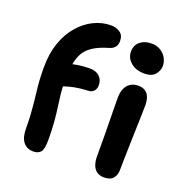

<svg xmlns="http://www.w3.org/2000/svg" viewBox="-136 -883 980 1017"><g transform="rotate(20 354.0 -375.0)"><path d="M159 9Q123 9 102.5 -16.5Q82 -42 82 -93Q82 -139 79.5 -174.5Q77 -210 74 -239.5Q71 -269 67.5 -297.5Q64 -326 62 -358Q60 -390 60 -430Q60 -507 81 -567.5Q102 -628 139 -671Q176 -714 222.5 -737Q269 -760 320 -760Q347 -760 369.5 -745.5Q392 -731 392 -697Q392 -677 381.5 -663.5Q371 -650 350 -644Q298 -629 265.5 -608Q233 -587 217 -558Q201 -529 195 -488.5Q189 -448 189 -392Q189 -360 192.5 -327Q196 -294 201.5 -256.5Q207 -219 210.5 -174Q214 -129 214 -74Q214 -24 200.5 -7.5Q187 9 159 9ZM148 -358Q125 -358 109.5 -370.5Q94 -383 94 -402Q94 -430 109 -453Q124 -476 153 -485Q191 -497 225 -502Q259 -507 291 -507Q315 -507 331.5 -498.5Q348 -490 357 -474.5Q366 -459 366 -438Q366 -420 355.5 -407Q345 -394 323 -393Q278 -391 249 -385Q220 -379 202 -373Q184 -367 171.5 -362.5Q159 -358 148 -358ZM559 10Q534 10 518 -1Q502 -12 494 -33Q486 -54 486 -80Q486 -149 485.5 -197Q485 -245 484.5 -280.5Q484 -316 483.5 -347Q483 -378 483 -413Q483 -440 491.5 -461.5Q500 -483 518.5 -496Q537 -509 566 -509Q597 -509 615 -489Q633 -469 634 -427Q634 -406 633 -369.5Q632 -333 630.5 -288Q629 -243 628 -198.5Q627 -154 626 -116Q625 -78 625 -56Q625 -27 609 -8.5Q593 10 559 10ZM570 -580Q523 -580 494 -605Q465 -630 465 -665Q465 -702 490 -722.5Q515 -743 554 -743Q584 -743 606 -729Q628 -715 639 -694Q650 -673 650 -652Q650 -626 631.5 -603Q613 -580 570 -580Z"/></g></svg>

Font: Shantell Sans SemiBold
Style: Regular
Weight: 600
Designer: Stephen Nixon, Anya Danilova, Shantell Martin
Foundry: Arrow Type
Version: Version 1.011;[c5ecc13dd]